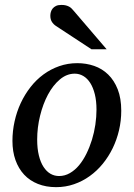

<svg xmlns="http://www.w3.org/2000/svg" viewBox="-20 -752 546 784"><path d="M374 -304.2Q374 -339.8 367.2 -367.2Q360.4 -394.5 348.6 -413.1Q336.9 -431.6 320.6 -441.4Q304.2 -451.2 285.2 -451.2Q252.4 -451.2 224.4 -427.5Q196.3 -403.8 175.8 -365.5Q155.3 -327.1 143.6 -279.1Q131.8 -231 131.8 -182.1Q131.8 -145 138.7 -117.2Q145.5 -89.4 157.7 -70.6Q169.9 -51.8 186 -42.5Q202.1 -33.2 221.2 -33.2Q244.6 -33.2 265.4 -45.2Q286.1 -57.1 303 -77.4Q319.8 -97.7 333 -124.5Q346.2 -151.4 355.5 -181.4Q364.7 -211.4 369.4 -243.2Q374 -274.9 374 -304.2ZM475.1 -299.8Q475.1 -259.3 466.1 -220.5Q457 -181.6 440.2 -147Q423.3 -112.3 399.7 -83.3Q376 -54.2 346.4 -33Q316.9 -11.7 282.2 0.2Q247.6 12.2 209 12.2Q168 12.2 134.8 -1Q101.6 -14.2 78.6 -38.8Q55.7 -63.5 43.2 -98.4Q30.8 -133.3 30.8 -176.8Q30.8 -217.3 39.6 -256.6Q48.3 -295.9 64.7 -331.1Q81.1 -366.2 104.5 -396.2Q127.9 -426.3 157.5 -448Q187 -469.7 221.9 -481.9Q256.8 -494.1 295.9 -494.1Q332 -494.1 364.5 -482.9Q397 -471.7 421.6 -447.8Q446.3 -423.8 460.7 -387.2Q475.1 -350.6 475.1 -299.8ZM353.5 -550.8 208.5 -646Q198.2 -652.8 191.9 -662.8Q185.5 -672.9 185.5 -688Q185.5 -695.3 187.7 -703.1Q189.9 -710.9 195.1 -717.3Q200.2 -723.6 208.7 -727.8Q217.3 -731.9 230.5 -731.9Q241.2 -731.9 248.8 -730Q256.3 -728 262.2 -724.9Q268.1 -721.7 272.7 -717Q277.3 -712.4 281.7 -707L415.5 -550.8Z"/></svg>

Font: Charis SIL Am
Style: Italic
Weight: 400
Italic angle: -11°
Foundry: SIL International
Version: Version 5.000